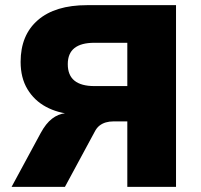

<svg xmlns="http://www.w3.org/2000/svg" viewBox="-20 -725 778 745"><path d="M25 0 138 -209Q158 -246 182 -264.5Q206 -283 235 -286L260 -288L261 -282Q204 -286 158.5 -310.5Q113 -335 86.5 -379Q60 -423 60 -485Q60 -589 127 -647Q194 -705 318 -705H663V0H474V-254H421Q404 -254 390.5 -250Q377 -246 366 -237.5Q355 -229 347 -213L232 0ZM346 -391H474V-559H346Q295 -559 269 -538.5Q243 -518 243 -476Q243 -433 269 -412Q295 -391 346 -391Z"/></svg>

Font: Nunito Sans 9pt Black
Style: Regular
Weight: 900
Version: Version 3.101;gftools[0.9.27]